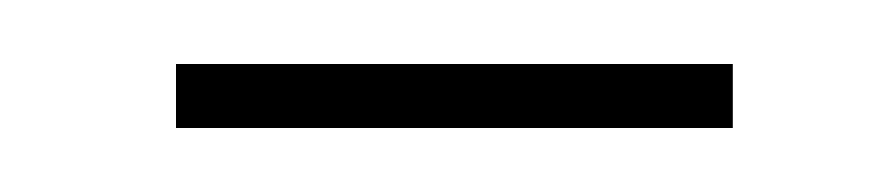

<svg xmlns="http://www.w3.org/2000/svg" viewBox="-20 -725 274 60"><path d="M209 -685H35V-705H209Z"/></svg>

Font: Fira Sans Extra Condensed Thin
Style: Regular
Weight: 250
Width: 1
Designer: Carrois Corporate & Edenspiekermann AG
Foundry: Carrois Corporate GbR & Edenspiekermann AG
Version: Version 4.203